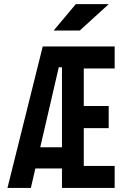

<svg xmlns="http://www.w3.org/2000/svg" viewBox="-20 -921 626 941"><path d="M16.6 0 189.5 -693.4H542V-585.4H390.6V-401.4H512.7V-293H390.6V-107.9H542V0H283.7V-95.2H153.3L131.3 0ZM177.2 -199.2H283.7V-591.3H268.1ZM243.2 -771.5 351.6 -900.9H513.2L371.1 -771.5Z"/></svg>

Font: CaskaydiaCove NFP SemiBold
Style: Regular
Weight: 600
Designer: Aaron Bell
Foundry: Saja Typeworks
Version: Version 2111.001; VTT 6.35;Nerd Fonts 3.1.1